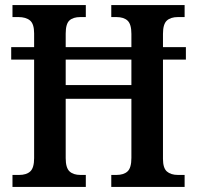

<svg xmlns="http://www.w3.org/2000/svg" viewBox="-20 -734 774 754"><path d="M29 -47H55Q84 -47 99 -61Q114 -75 114 -113V-500H24V-549H114V-603Q114 -640 98 -653.5Q82 -667 52 -667H29V-714H317V-667H296Q267 -667 252.5 -653.5Q238 -640 238 -602V-549H496V-601Q496 -639 481 -653Q466 -667 437 -667H417V-714H705V-667H679Q650 -667 635 -653Q620 -639 620 -601V-549H710V-500H620V-110Q620 -74 635.5 -60.5Q651 -47 679 -47H705V0H417V-47H437Q466 -47 481 -61Q496 -75 496 -114V-346H238V-113Q238 -75 253 -61Q268 -47 296 -47H317V0H29ZM496 -400V-500H238V-400Z"/></svg>

Font: Noto Serif NarrowSemiBold
Style: Regular
Weight: 600
Width: 4
Designer: Monotype Design Team
Foundry: Monotype Imaging Inc.
Version: Version 1.001